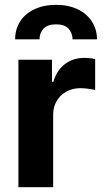

<svg xmlns="http://www.w3.org/2000/svg" viewBox="-20 -779 430 799"><path d="M56.6 -530.3H196.3V-438.5H202.1Q216.3 -486.8 250.5 -512.5Q284.7 -538.1 330.1 -538.1Q355 -538.1 376 -533.2V-404.3Q365.2 -407.2 347.2 -409.7Q329.1 -412.1 314.5 -412.1Q282.2 -412.1 256.3 -397.9Q230.5 -383.8 215.8 -358.6Q201.2 -333.5 201.2 -301.8V0H56.6ZM213.9 -758.8Q264.6 -758.8 303 -740.5Q341.3 -722.2 362.3 -689.7Q383.3 -657.2 383.8 -615.2H282.2Q281.2 -642.6 264.6 -660.2Q248 -677.7 213.9 -677.7Q178.2 -677.7 161.4 -659.9Q144.5 -642.1 144.5 -615.2H43Q43 -657.2 63.7 -689.7Q84.5 -722.2 123.3 -740.5Q162.1 -758.8 213.9 -758.8Z"/></svg>

Font: Pretendard Std
Style: Bold
Weight: 700
Designer: Base glyphs from Inter by Rasmus Andersson; Hangeul glyphs from Noto Sans CJK(Source Han Sans) by Jang Soo-young and Kan
Foundry: Kil Hyung-jin
Version: Version 1.309